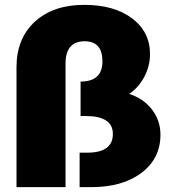

<svg xmlns="http://www.w3.org/2000/svg" viewBox="-20 -771 707 791"><path d="M48 0V-494Q48 -612 123.5 -681.5Q199 -751 327 -751Q450 -751 524 -695.5Q598 -640 598 -548Q598 -499 574.5 -454.5Q551 -410 512 -384Q570 -366 605.5 -320.5Q641 -275 641 -216Q641 -118 563 -59Q485 0 356 0H308V-142H339Q445 -142 445 -219Q445 -293 333 -293H312V-435Q402 -435 402 -518Q402 -601 329 -601Q250 -601 250 -509V0Z"/></svg>

Font: Trueno
Style: ExBd
Weight: 800
Designer: Julieta Ulanovsky
Foundry: Julieta Ulanovsky
Version: Version 3.001b